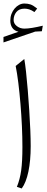

<svg xmlns="http://www.w3.org/2000/svg" viewBox="-57 -1070 268 1099"><path d="M82 -732.4 32.7 -692.4Q41 -651.4 47.9 -595.5Q54.7 -539.6 60.1 -476.1Q65.4 -412.6 68.4 -348.9Q71.3 -285.2 71.3 -228.5Q71.3 -145.5 64.2 -94.2Q57.1 -43 39.6 -0.5L67.4 8.8Q92.3 -24.9 105.5 -87.4Q118.7 -149.9 118.7 -233.9Q118.7 -272.9 116.5 -326.4Q114.3 -379.9 110.4 -439.2Q106.4 -498.5 101.8 -555.7Q97.2 -612.8 92 -659.2Q86.9 -705.6 82 -732.4ZM21 -955.6Q21 -981.4 36.6 -1001Q52.2 -1020.5 83.5 -1020.5Q96.2 -1020.5 109.9 -1016.4Q123.5 -1012.2 140.1 -1001L155.8 -1021Q132.8 -1039.6 117.2 -1044.7Q101.6 -1049.8 82 -1049.8Q66.9 -1049.8 52.5 -1042.2Q38.1 -1034.7 26.6 -1021Q15.1 -1007.3 8.5 -989.7Q2 -972.2 2 -951.7Q2 -927.7 13.4 -910.9Q24.9 -894 48.8 -888.2L-37.1 -858.4V-827.1L144.5 -889.2L182.6 -891.1L188 -922.9Q155.3 -915 128.2 -910.6Q101.1 -906.2 82.5 -906.2Q58.1 -906.2 39.6 -920.4Q21 -934.6 21 -955.6Z"/></svg>

Font: Pinar-VF-FD
Style: Regular
Weight: 300
Designer: Amin Abedi
Version: Version 3.0